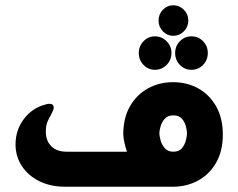

<svg xmlns="http://www.w3.org/2000/svg" viewBox="-20 -709 905 729"><path d="M638 -573Q615 -573 598.5 -590Q582 -607 582 -631Q582 -655 598.5 -672Q615 -689 638 -689Q661 -689 678 -672Q695 -655 695 -631Q695 -607 678 -590Q661 -573 638 -573ZM568 -444Q543 -444 525 -462.5Q507 -481 507 -508Q507 -534 525 -552.5Q543 -571 568 -571Q594 -571 612.5 -552.5Q631 -534 631 -508Q631 -481 612.5 -462.5Q594 -444 568 -444ZM645 -508Q645 -534 663 -552.5Q681 -571 707 -571Q733 -571 751 -552.5Q769 -534 769 -508Q769 -481 751 -462.5Q733 -444 707 -444Q681 -444 663 -462.5Q645 -481 645 -508ZM637 -397Q690 -397 732.5 -373.5Q775 -350 800.5 -305.5Q826 -261 826 -198Q826 -136 801 -92Q776 -48 734 -24.5Q692 -1 640 0H227Q172 0 129.5 -21Q87 -42 63 -78.5Q39 -115 39 -161Q39 -215 70.5 -257Q102 -299 152 -312Q161 -315 167 -315Q184 -315 184 -300Q184 -296 181.5 -290Q179 -284 177 -280Q172 -270 163 -253Q154 -236 154 -210Q154 -174 175 -153.5Q196 -133 233 -133H462Q457 -148 453 -165Q449 -182 448 -198Q448 -261 473.5 -305.5Q499 -350 542 -373.5Q585 -397 637 -397ZM638 -133Q660 -133 671 -146.5Q682 -160 686 -177Q690 -194 690 -203Q690 -212 686 -228.5Q682 -245 671 -258Q660 -271 638 -271Q617 -271 605.5 -258Q594 -245 589.5 -228.5Q585 -212 585 -203Q585 -194 589.5 -177Q594 -160 605.5 -146.5Q617 -133 638 -133Z"/></svg>

Font: Zain Black
Style: Regular
Weight: 900
Designer: Zain,Boutros
Foundry: Mobile Telecommunications Company (Zain), 2024
Version: Version 1.50; ttfautohint (v1.8.4)